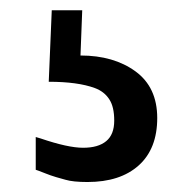

<svg xmlns="http://www.w3.org/2000/svg" viewBox="-20 -42 351 375"><path d="M150.9 313.5Q122.6 313.5 107.9 309.1Q93.3 304.7 89.8 304Q86.4 303.2 78.9 300.5Q71.3 297.9 69.3 296.9Q51.8 290 49.8 289.6V225.6L59.6 228.5Q112.8 246.6 142.3 246.6Q171.9 246.6 187.5 233.6Q203.1 220.7 203.1 193.6Q203.1 166.5 193.4 151.9Q183.6 136.7 165 129.9Q131.8 117.7 75.2 117.7L81.1 -22H140.6L137.2 66.4Q202.1 66.4 244.6 97.4Q287.1 128.4 287.1 188.5Q287.1 248.5 251 281Q214.8 313.5 150.9 313.5Z"/></svg>

Font: Dhyana
Style: Bold
Weight: 700
Foundry: Vernon Adams
Version: Version 1.002; ttfautohint (v0.8.51-6076)